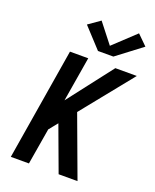

<svg xmlns="http://www.w3.org/2000/svg" viewBox="-176 -1086 956 1185"><g transform="rotate(20 302.0 -493.5)"><path d="M44 0 165 -735H285L236 -441L463 -735H604L334 -400L482 0H358L274 -227L249 -295L203 -238L163 0ZM326 -798 206 -928 283 -982 384 -853 527 -987 592 -923 427 -798Z"/></g></svg>

Font: Iosevka SS04 Extended
Style: Bold Italic
Weight: 700
Width: 7
Italic angle: -9°
Monospace: yes
Designer: Belleve Invis
Foundry: Belleve Invis
Version: Version 19.0.0; ttfautohint (v1.8.4)